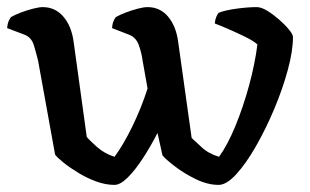

<svg xmlns="http://www.w3.org/2000/svg" viewBox="-33 -520 872 540"><path d="M289 0Q264 0 238 -9.5Q212 -19 188 -33.5Q164 -48 146.5 -62Q129 -76 122 -85L74 -350Q69 -370 62.5 -392Q56 -414 37 -422L-13 -441Q-12 -453 -8.5 -461Q-5 -469 -2 -472Q8 -478 25 -484.5Q42 -491 59.5 -495.5Q77 -500 87 -500Q122 -500 145 -473.5Q168 -447 174 -403L211 -135Q219 -125 240 -106.5Q261 -88 289 -79Q313 -111 338.5 -163Q364 -215 382 -271L368 -350Q365 -372 357.5 -393Q350 -414 331 -422L282 -441Q283 -453 286.5 -461Q290 -469 293 -472Q303 -478 320 -484.5Q337 -491 354 -495.5Q371 -500 382 -500Q417 -500 439.5 -473.5Q462 -447 468 -403L506 -132Q514 -125 533.5 -106.5Q553 -88 583 -79Q607 -112 629 -165.5Q651 -219 667.5 -279.5Q684 -340 691 -395Q680 -405 655.5 -417Q631 -429 606.5 -439.5Q582 -450 571 -454Q572 -465 575.5 -473Q579 -481 582 -484Q599 -491 631.5 -495.5Q664 -500 689 -500Q702 -500 719 -489.5Q736 -479 752.5 -464.5Q769 -450 780 -436.5Q791 -423 791 -416Q791 -377 776.5 -323.5Q762 -270 738.5 -214Q715 -158 687 -109Q659 -60 631.5 -30Q604 0 582 0Q551 0 518 -16Q485 -32 459 -52Q433 -72 424 -83L410 -146Q390 -107 368 -73.5Q346 -40 325.5 -20Q305 0 289 0Z"/></svg>

Font: Texturina 72pt SemiBold
Style: Regular
Weight: 600
Designer: Guillermo Torres Carreño
Foundry: Omnibus-Type
Version: Version 1.002; ttfautohint (v1.8.3)